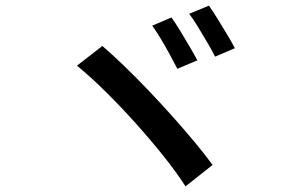

<svg xmlns="http://www.w3.org/2000/svg" viewBox="-20 -750 1040 681"><path d="M588 -688Q602 -669 619 -641Q636 -613 653 -584Q670 -555 680 -536L609 -506Q598 -527 582.5 -556Q567 -585 550 -613Q533 -641 520 -659ZM721 -730Q734 -712 751.5 -683.5Q769 -655 786 -627Q803 -599 813 -579L743 -549Q732 -571 715.5 -599Q699 -627 682 -655Q665 -683 651 -701ZM343 -587Q378 -557 419.5 -517Q461 -477 504.5 -431.5Q548 -386 590.5 -338.5Q633 -291 670 -246.5Q707 -202 734 -165L638 -89Q606 -139 560 -196.5Q514 -254 461.5 -312.5Q409 -371 355.5 -424Q302 -477 253 -517Z"/></svg>

Font: Noto Sans SC Thin Medium
Style: Regular
Weight: 500
Version: Version 2.004-H2;hotconv 1.0.118;makeotfexe 2.5.65603